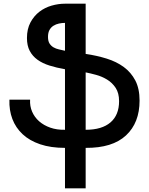

<svg xmlns="http://www.w3.org/2000/svg" viewBox="-20 -793 806 1040"><path d="M736 -248Q736 -128 662.5 -59.5Q589 9 444 8V227H332V8Q255 8 197.5 -11.5Q140 -31 102.5 -66Q65 -101 47 -148.5Q29 -196 31 -253H143Q141 -218 154 -188Q167 -158 192 -136Q217 -114 252.5 -101.5Q288 -89 332 -90V-418Q286 -426 248 -438Q210 -450 183 -469.5Q156 -489 141 -517.5Q126 -546 126 -587Q126 -636 145 -671.5Q164 -707 193.5 -729.5Q223 -752 259.5 -762.5Q296 -773 332 -773H444V-501Q505 -492 558 -475.5Q611 -459 650.5 -430Q690 -401 713 -357Q736 -313 736 -248ZM240 -593Q240 -570 248.5 -557Q257 -544 270 -536.5Q283 -529 299 -525.5Q315 -522 332 -518V-669Q316 -669 299.5 -665.5Q283 -662 269.5 -653.5Q256 -645 248 -630.5Q240 -616 240 -593ZM444 -90Q532 -90 578.5 -130Q625 -170 625 -245Q625 -289 606.5 -317Q588 -345 560 -362Q532 -379 500.5 -387.5Q469 -396 444 -401Z"/></svg>

Font: Montserrat_am3
Style: Regular
Weight: 400
Designer: Julieta Ulanovsky
Foundry: Julieta Ulanovsky, Armenina letters added by Vahan Hovhannisyan
Version: Version 2.001